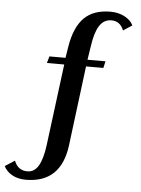

<svg xmlns="http://www.w3.org/2000/svg" viewBox="-185 -826 809 1105"><g transform="rotate(5 219.5 -274.0)"><path d="M-121 161 -65 125Q-44 180 11 180Q52 180 75.5 139Q99 98 109 19L169 -451H69L80 -490H173L184 -559Q203 -671 257 -724Q311 -777 408 -777Q455 -777 491 -757.5Q527 -738 540 -709L489 -676Q468 -728 418 -728Q374 -728 348.5 -688Q323 -648 312 -567L300 -490H404L395 -451H295L237 10Q209 229 6 229Q-40 229 -73.5 210Q-107 191 -121 161Z"/></g></svg>

Font: Fahkwang Medium
Style: Regular
Weight: 500
Version: Version 1.000; ttfautohint (v1.6)